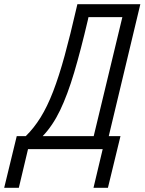

<svg xmlns="http://www.w3.org/2000/svg" viewBox="-110 -713 691 918"><path d="M-90 185 -30 -62H13Q52 -100 84 -151.5Q116 -203 144 -275.5Q172 -348 199 -446.5Q226 -545 256 -676L260 -693H561L410 -62H466L406 185H337L381 0H24L-20 185ZM94 -62H338L475 -631H313L310 -617Q276 -472 244.5 -366Q213 -260 177.5 -186Q142 -112 94 -62Z"/></svg>

Font: Ubuntu Sans Condensed
Style: Italic
Weight: 400
Width: 3
Italic angle: -13.5°
Designer: Dalton Maag Ltd
Foundry: Dalton Maag Ltd
Version: Version 1.006; ttfautohint (v1.8.4.7-5d5b)